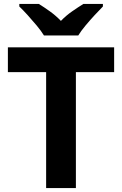

<svg xmlns="http://www.w3.org/2000/svg" viewBox="-20 -954 619 974"><path d="M365 0H214V-588H20V-714H559V-588H365ZM203 -774Q189 -797 166.5 -824Q144 -851 120.5 -877Q97 -903 78 -921V-934H177Q203 -918 233 -896.5Q263 -875 289 -848Q315 -875 346 -896.5Q377 -918 403 -934H502V-921Q484 -903 460 -877Q436 -851 413.5 -824Q391 -797 377 -774Z"/></svg>

Font: Noto Sans Gurmukhi UI
Style: Bold
Weight: 700
Designer: Jelle Bosma - Monotype Design Team
Foundry: Monotype Imaging Inc.
Version: Version 2.004; ttfautohint (v1.8.4.7-5d5b)